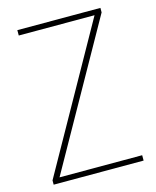

<svg xmlns="http://www.w3.org/2000/svg" viewBox="-109 -789 702 864"><g transform="rotate(-15 242.5 -357.0)"><path d="M452 0V-25H67L442 -693V-714H55V-689H408L33 -20V0Z"/></g></svg>

Font: Noto Sans Malayalam SemiCondensed Thin
Style: Regular
Weight: 100
Width: 4
Designer: Jelle Bosma - Monotype Design Team
Foundry: Monotype Imaging Inc.
Version: Version 2.104